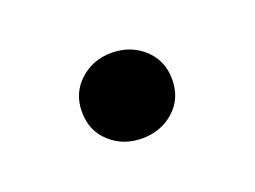

<svg xmlns="http://www.w3.org/2000/svg" viewBox="-38 -456 333 251"><g transform="rotate(-20 128.0 -330.5)"><path d="M128 -271.5Q102 -271.5 83.8 -288Q65.5 -304.5 65.5 -331Q65.5 -357 83.8 -373.8Q102 -390.5 128 -390.5Q154.5 -390.5 172.8 -373.8Q191 -357 191 -331Q191 -304.5 172.8 -288Q154.5 -271.5 128 -271.5Z"/></g></svg>

Font: Geologica ExtraLight
Style: Regular
Weight: 200
Designer: Sindre Bremnes, Frode Helland
Foundry: Monokrom Skriftforlag AS
Version: Version 1.010; ttfautohint (v1.8.4.7-5d5b);gftools[0.9.28]